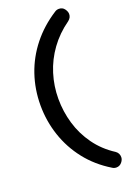

<svg xmlns="http://www.w3.org/2000/svg" viewBox="-166 -763 696 1009"><g transform="rotate(-20 181.5 -258.5)"><path d="M302 185Q289 185 279 178Q200 130 146.5 62Q93 -6 65.5 -88Q38 -170 38 -258Q38 -347 65.5 -428Q93 -509 147 -577Q201 -645 279 -695Q289 -702 302 -702Q322 -702 333 -687Q344 -672 344 -658Q344 -638 326 -624Q264 -580 222 -522Q180 -464 159 -396.5Q138 -329 138 -258Q138 -187 158 -119Q178 -51 220 7.5Q262 66 326 107Q344 120 344 142Q344 157 332 171Q320 185 302 185Z"/></g></svg>

Font: Quicksand SemiBold
Style: Regular
Weight: 600
Designer: Andrew Paglinawan
Foundry: Andrew Paglinawan
Version: Version 3.004